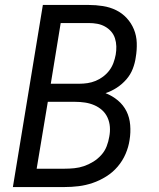

<svg xmlns="http://www.w3.org/2000/svg" viewBox="-20 -755 640 775"><path d="M32 0 153 -735H338Q367 -735 395.5 -730.5Q424 -726 448.5 -714Q473 -702 491.5 -682Q510 -662 520.5 -636.5Q531 -611 532 -582Q533 -553 528 -524Q525 -501 516 -477.5Q507 -454 490 -434.5Q473 -415 451.5 -401Q430 -387 406 -379Q434 -368 456 -349.5Q478 -331 490.5 -306Q503 -281 505.5 -250.5Q508 -220 503 -190Q499 -162 487 -134Q475 -106 455 -82.5Q435 -59 408.5 -42.5Q382 -26 354 -16.5Q326 -7 297.5 -3.5Q269 0 240 0ZM185 -417H300Q317 -417 333.5 -419.5Q350 -422 366 -428.5Q382 -435 396.5 -446Q411 -457 421.5 -471Q432 -485 438 -501.5Q444 -518 447 -534Q450 -551 449.5 -568Q449 -585 444 -600.5Q439 -616 428.5 -628Q418 -640 403.5 -648Q389 -656 372.5 -659Q356 -662 338 -662H225ZM128 -74H240Q260 -74 280 -76Q300 -78 319 -84.5Q338 -91 356 -102Q374 -113 388.5 -129Q403 -145 410.5 -164.5Q418 -184 421 -203Q425 -223 423.5 -243Q422 -263 414 -280.5Q406 -298 392 -310.5Q378 -323 360.5 -330.5Q343 -338 323.5 -341Q304 -344 283 -344H173Z"/></svg>

Font: Iosevka Extended Oblique
Style: Regular
Weight: 400
Width: 7
Italic angle: -9°
Monospace: yes
Designer: Belleve Invis
Foundry: Belleve Invis
Version: Version 32.0.1; ttfautohint (v1.8.4)